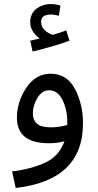

<svg xmlns="http://www.w3.org/2000/svg" viewBox="-20 -703 487 953"><path d="M392 -91Q392 -186 352 -261.5Q312 -337 232 -337Q156 -337 110 -266.5Q64 -196 64 -119Q64 8 223 8Q266 8 300 -2Q273 73 204 104.5Q135 136 40 148L58 230Q392 192 392 -91ZM143 -139Q143 -180 166 -217.5Q189 -255 224 -255Q266 -255 290 -207Q314 -159 314 -97Q314 -89 314 -83Q275 -71 232 -71Q183 -71 163 -89.5Q143 -108 143 -139ZM325 -501 309 -552Q280 -541 242 -530Q223 -535 203.5 -552Q184 -569 184 -595Q184 -631 233 -631Q243 -631 252.5 -629Q262 -627 272 -625L280 -675Q256 -683 233 -683Q193 -683 161.5 -660Q130 -637 130 -592Q130 -567 144 -546Q158 -525 177 -512Q167 -510 156 -507Q145 -504 130 -501L142 -447Q183 -457 235.5 -472Q288 -487 325 -501Z"/></svg>

Font: Noto Sans Arabic UI
Style: Regular
Weight: 400
Designer: Nadine Chahine - Monotype Design Team
Foundry: Monotype Imaging Inc.
Version: Version 1.900